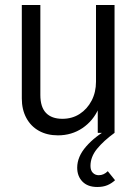

<svg xmlns="http://www.w3.org/2000/svg" viewBox="-20 -530 549 766"><path d="M211 10Q168 10 135.5 -8Q103 -26 85 -59.5Q67 -93 67 -137V-510H141V-151Q141 -103 163.5 -79.5Q186 -56 229 -56Q268 -56 298 -75.5Q328 -95 345.5 -128.5Q363 -162 363 -204L374 -98Q352 -48 309 -19Q266 10 211 10ZM370 0V-105H363V-510H437V0ZM368 216Q330 216 309 194.5Q288 173 288 139Q288 95 324 54Q360 13 415 -17L437 0Q393 32 367 64Q341 96 341 132Q341 150 350.5 159.5Q360 169 374 169Q394 169 410 153L439 189Q425 202 408 209Q391 216 368 216Z"/></svg>

Font: Instrument Sans SemiCondensed
Style: Regular
Weight: 400
Width: 4
Designer: Rodrigo Fuenzalida
Foundry: fragTYPE
Version: Version 1.000;gftools[0.9.28]